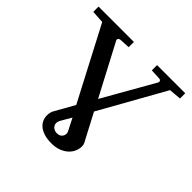

<svg xmlns="http://www.w3.org/2000/svg" viewBox="-173 -834 1014 1014"><g transform="rotate(45 333.5 -327.5)"><path d="M365.2 -77.1Q365.2 -82.5 363.3 -87.2Q361.3 -91.8 358.9 -97.2Q356.9 -100.6 351.8 -110.4Q346.7 -120.1 341.3 -131.3Q335 -144 327.1 -159.2Q318.4 -144.5 311 -131.8Q304.7 -121.1 299.1 -111.1Q293.5 -101.1 291 -97.2Q286.1 -86.4 286.1 -77.1Q286.1 -70.8 289.1 -64.5Q292 -58.1 297.1 -53.2Q302.2 -48.3 309.8 -45.2Q317.4 -42 327.1 -42Q345.7 -42 355.5 -52.5Q365.2 -63 365.2 -77.1ZM588.9 -626 384.8 -262.2Q403.8 -225.6 419.9 -195.3Q426.8 -182.1 433.6 -169.2Q440.4 -156.2 446.3 -145.3Q452.1 -134.3 456.5 -125.7Q460.9 -117.2 462.9 -113.8Q470.2 -102.1 470.2 -85.9Q470.2 -69.3 462.9 -51.3Q455.6 -33.2 440.2 -18.3Q424.8 -3.4 400.9 6.3Q377 16.1 344.2 16.1Q311 16.1 288.1 8.5Q265.1 1 250.7 -11.5Q236.3 -23.9 229.7 -39.6Q223.1 -55.2 223.1 -71.8Q223.1 -82.5 225.3 -92.8Q227.5 -103 232.9 -111.8L293.9 -220.2L81.1 -627L9.8 -631.8V-670.9H273.9V-631.8L217.8 -628.9Q206.5 -627.9 202.9 -622.1Q199.2 -616.2 202.1 -610.8L353 -324.2L516.1 -610.8Q519 -615.7 516.6 -621.8Q514.2 -627.9 504.9 -628.9L446.8 -631.8V-670.9H657.2V-631.8Z"/></g></svg>

Font: Charis SIL Phon
Style: Regular
Weight: 400
Foundry: SIL International
Version: Version 5.000